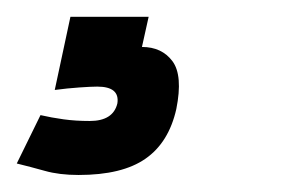

<svg xmlns="http://www.w3.org/2000/svg" viewBox="-74 -20 344 229"><path d="M42 83.3Q35 83.3 20.7 84.3Q6.3 85.3 -8.7 87.3L10 0H103.3L95.3 36Q119 36 131.7 53Q144.3 70 136.3 110Q127.3 150 99.5 169.3Q71.7 188.7 19.7 188.7Q-3.3 188.7 -20.5 183.8Q-37.7 179 -54 175L-25.7 117.3Q-12.7 120.3 1.7 122.3Q16 124.3 33 124.3Q61 124.3 66 103.3Q69 83.3 42 83.3Z"/></svg>

Font: Epunda Sans Light
Style: Italic
Weight: 300
Italic angle: -12.0243°
Designer: Simon Atzbach
Foundry: typofactur
Version: Version 2.204